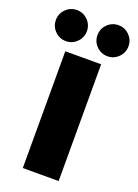

<svg xmlns="http://www.w3.org/2000/svg" viewBox="-235 -1055 813 1128"><g transform="rotate(20 172.0 -490.5)"><path d="M284 -730V0H60V-730ZM-26.5 -815.5Q-55 -844 -55 -884Q-55 -924 -26.5 -952.5Q2 -981 42 -981Q82 -981 110.5 -952.5Q139 -924 139 -884Q139 -844 110.5 -815.5Q82 -787 42 -787Q2 -787 -26.5 -815.5ZM233.5 -815.5Q205 -844 205 -884Q205 -924 233.5 -952.5Q262 -981 302 -981Q342 -981 370.5 -952.5Q399 -924 399 -884Q399 -844 370.5 -815.5Q342 -787 302 -787Q262 -787 233.5 -815.5Z"/></g></svg>

Font: Nacelle Black
Style: Regular
Weight: 900
Designer: Sora Sagano
Foundry: Sora Sagano
Version: Version 1.000;FEAKit 1.0